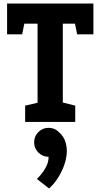

<svg xmlns="http://www.w3.org/2000/svg" viewBox="-20 -687 566 1082"><path d="M334 0H191.7V-553.7H20V-667H506.3V-553.7H334ZM324 0 297.3 -118.3 404 -91.7V0ZM20 -493.7V-667H140L105 -493.7ZM506.3 -493.7H414.7L379.7 -667H506.3ZM121.7 0V-91.7L221.7 -115L201.7 0ZM254 196.7Q220.3 196.7 196.3 172.7Q172.3 148.7 172.3 115Q172.3 81.3 196.3 57.3Q220.3 33.3 254 33.3Q287.7 33.3 311.7 57.3Q335.7 81.3 335.7 115Q335.7 148.7 311.7 172.7Q287.7 196.7 254 196.7ZM187.7 321.3Q212.7 298.3 233.3 264.8Q254 231.3 254 196.7L309.3 55Q339.3 80.3 349.5 114.7Q359.7 149 355.2 186.3Q350.7 223.7 335.5 260Q320.3 296.3 299.5 326Q278.7 355.7 256.3 375Z"/></svg>

Font: Epunda Slab Light
Style: Regular
Weight: 300
Designer: Simon Atzbach
Foundry: typofactur
Version: Version 1.102